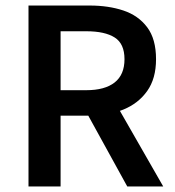

<svg xmlns="http://www.w3.org/2000/svg" viewBox="-20 -674 632 694"><path d="M83 0V-654H304Q372 -654 426 -636Q480 -618 512 -575.5Q544 -533 544 -460Q544 -390 512 -345Q480 -300 426 -278Q372 -256 304 -256H199V0ZM199 -348H292Q359 -348 394.5 -376Q430 -404 430 -460Q430 -516 394.5 -538.5Q359 -561 292 -561H199ZM440 0 282 -287 366 -356 570 0Z"/></svg>

Font: Source Sans 3 ExtraLight SemiBold
Style: Regular
Weight: 600
Version: Version 3.052;hotconv 1.1.0;makeotfexe 2.6.0